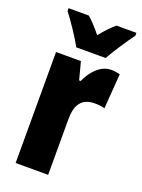

<svg xmlns="http://www.w3.org/2000/svg" viewBox="-145 -833 666 899"><g transform="rotate(20 187.5 -383.0)"><path d="M132 -606H279C300 -645 346 -714 374 -752V-766H275C255 -750 232 -726 205 -693C179 -725 157 -749 137 -766H36V-752C62 -719 115 -641 132 -606ZM322 -563C267 -563 225 -510 206 -465H198L175 -553H51V0H213V-278C213 -350 240 -389 304 -389C325 -389 341 -387 354 -383L367 -557C347 -562 335 -563 322 -563Z"/></g></svg>

Font: Noto Sans Devanagari ExtraCondensed Black
Style: Regular
Weight: 900
Width: 2
Designer: Jelle Bosma - Monotype Design Team
Foundry: Monotype Imaging Inc.
Version: Version 2.004